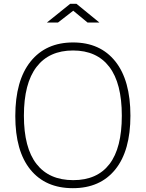

<svg xmlns="http://www.w3.org/2000/svg" viewBox="-20 -974 762 1004"><path d="M60 -367Q60 -553 140 -652.5Q220 -752 362 -752Q504 -752 583 -653Q662 -554 662 -369Q662 -186 583 -88Q504 10 361 10Q218 10 139 -87Q60 -184 60 -367ZM617 -369Q617 -539 551.5 -624.5Q486 -710 362 -710Q237 -710 171 -624Q105 -538 105 -369Q105 -201 171 -116.5Q237 -32 363 -32Q488 -32 552.5 -116Q617 -200 617 -369ZM363 -918 283 -856H225L347 -954H380L500 -856H438Z"/></svg>

Font: Morrison Thin
Style: Regular
Weight: 100
Designer: Pablo Impallari, Rodrigo Fuenzalida (Modified by Dan O. Williams)
Version: Version 0.03;June 6, 2019;FontCreator 11.5.0.2425 64-bit; tt